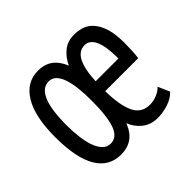

<svg xmlns="http://www.w3.org/2000/svg" viewBox="-126 -676 851 851"><g transform="rotate(-45 300.0 -250.0)"><path d="M116 -250Q116 -211 120.5 -175.5Q125 -140 134.5 -113.5Q144 -87 159.5 -71Q175 -55 197 -55Q237 -55 254.5 -103Q272 -151 272 -250Q272 -289 268.5 -324.5Q265 -360 256.5 -387Q248 -414 233.5 -429.5Q219 -445 197 -445Q158 -445 137 -397.5Q116 -350 116 -250ZM310 -70Q292 -26 263.5 -7Q235 12 196 12Q121 12 82 -53Q43 -118 43 -250Q43 -378 84 -445Q125 -512 197 -512Q239 -512 266.5 -491.5Q294 -471 310 -431Q326 -466 354 -489Q382 -512 423 -512Q447 -512 470.5 -505Q494 -498 513 -477.5Q532 -457 544 -421.5Q556 -386 556 -329Q556 -311 555 -285.5Q554 -260 551 -237H344Q345 -149 367 -101.5Q389 -54 443 -54Q465 -54 487.5 -63.5Q510 -73 522 -87L546 -32Q526 -10 492 1Q458 12 425 12Q383 12 353.5 -11Q324 -34 310 -70ZM423 -446Q352 -446 345 -298H488Q488 -446 423 -446Z"/></g></svg>

Font: PT Mono
Style: Regular
Weight: 400
Monospace: yes
Designer: A.Korolkova, I.Chaeva
Foundry: ParaType Ltd
Version: Version 1.001W OFL